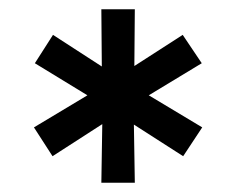

<svg xmlns="http://www.w3.org/2000/svg" viewBox="-20 -720 507 413"><path d="M374 -384 268 -452 270 -327H198L200 -453L93 -384L53 -446L168 -515L55 -584L94 -645L199 -577L198 -700H270L269 -578L373 -645L414 -584L300 -515L415 -446Z"/></svg>

Font: Rosa Sans Medium
Style: Regular
Weight: 500
Designer: Pentagram / MCKL
Foundry: Pentagram / MCKL
Version: Version 1.005;September 16, 2019;FontCreator 11.5.0.2425 64-